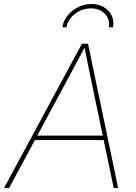

<svg xmlns="http://www.w3.org/2000/svg" viewBox="-38 -948 687 968"><path d="M-17.6 0 375 -727.5H405.8L557.6 0H535.2L417.5 -563.5Q409.7 -602.5 401.6 -641.6Q393.6 -680.7 385.7 -719.7H394.5Q373.5 -680.7 353 -641.6Q332.5 -602.5 311 -563.5L7.8 0ZM129.4 -241.7 133.3 -264.2H494.1L490.2 -241.7ZM423.3 -927.7Q459 -927.7 485.4 -912.1Q511.7 -896.5 524.7 -870.1Q537.6 -843.8 531.7 -810.5H510.7Q517.6 -850.6 491 -878.2Q464.4 -905.8 419.9 -905.8Q376 -905.8 340.1 -878.2Q304.2 -850.6 297.4 -810.5H275.9Q281.7 -843.8 303.2 -870.1Q324.7 -896.5 356.2 -912.1Q387.7 -927.7 423.3 -927.7Z"/></svg>

Font: Inter 18pt Thin
Style: Italic
Weight: 250
Italic angle: -9.3988°
Version: Version 4.001;git-66647c0bb